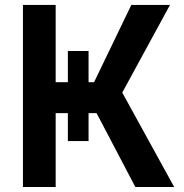

<svg xmlns="http://www.w3.org/2000/svg" viewBox="-20 -747 734 767"><path d="M71.7 0V-727.3H202.4V-418.7H251.1V-543.3H333.8V-418.7H355.8L504.6 -727.3H659.1L468.4 -377.1L675.8 0H520.6L365.8 -295.1H333.8V-183.6H251.1V-295.1H202.4V0Z"/></svg>

Font: Inter P Semi Bold
Style: Regular
Weight: 600
Designer: Rasmus Andersson
Foundry: rsms
Version: Version 3.018;git-588b23468